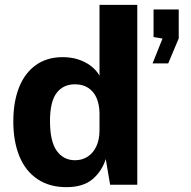

<svg xmlns="http://www.w3.org/2000/svg" viewBox="-20 -763 790 793"><path d="M35 -261.5Q35 -341.6 58.4 -401.3Q81.9 -461 127.8 -494Q173.6 -527 238.8 -527Q273.5 -527 302.9 -517.6Q332.4 -508.1 355.1 -490.9Q377.8 -473.6 391 -450.5V-743H547V0H434.8L416.8 -106Q400 -54.1 361.2 -22.1Q322.4 10 254.5 10Q184.2 10 134.9 -23.1Q85.5 -56.1 60.2 -117.4Q35 -178.8 35 -261.5ZM391 -223.8V-297.8Q389.9 -332.9 378.7 -358.7Q367.5 -384.5 345.1 -399.6Q322.8 -414.8 289.2 -414.8Q241.2 -414.8 213.9 -379.1Q186.5 -343.4 186.5 -263Q186.5 -178.8 214.4 -140Q242.4 -101.2 290 -101.2Q319.4 -101.2 342.2 -116.1Q365.1 -130.9 377.9 -158.6Q390.8 -186.2 391 -223.8ZM651.2 -603.8 614.2 -610V-723.8H718.2V-604.5L674.8 -501.2H610.2Z"/></svg>

Font: Public Sans VF
Style: Regular
Weight: 400
Designer: Pablo Impallari, Rodrigo Fuenzalida (Modified by Dan O. Williams and USWDS)
Version: Version 1.003